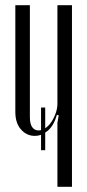

<svg xmlns="http://www.w3.org/2000/svg" viewBox="-20 -720 336 739"><path d="M199 -278Q187 -236 163.5 -216.5Q140 -197 114 -197Q83 -197 61 -221.5Q39 -246 39 -289V-700H95V-270Q95 -243 104 -230.5Q113 -218 128 -218Q142 -218 155 -227Q168 -236 178 -251Q188 -266 194.5 -284.5Q201 -303 201 -321V-700H257V-1H201V-247L206 -276ZM138 -306H154V-142H138Z"/></svg>

Font: Moniqa Cond Heading
Style: Regular
Weight: 400
Width: 3
Designer: Rajesh Rajput
Foundry: Rajesh Rajput
Version: Version 1.000